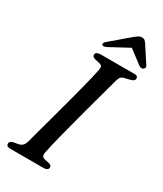

<svg xmlns="http://www.w3.org/2000/svg" viewBox="-221 -978 898 1059"><g transform="rotate(30 228.5 -448.0)"><path d="M211 -80.3Q207.2 -64.3 211.2 -55.7Q215.2 -47.1 228.3 -44.5L255.7 -38.5Q266 -35.9 270.6 -31.5Q275.1 -27 275.1 -19.6Q275.1 -10.7 267 -5.4Q258.9 0 245.7 0H32.9Q18.4 0 13.3 -4.9Q8.1 -9.8 8.1 -17.8Q7.8 -26 13.9 -31.5Q19.9 -36.9 30.3 -39.3L60.3 -44.8Q75.7 -47.9 84.6 -56.5Q93.5 -65.1 99.1 -82.1Q104.1 -101.1 113 -134.5Q122 -167.9 133.7 -210.6Q145.4 -253.3 158.2 -300.7Q171.1 -348 183.8 -395.7Q196.6 -443.4 207.7 -486.8Q218.8 -530.2 227.2 -564.9Q235.6 -599.6 239.4 -620.6Q242.8 -635.3 239.4 -643.4Q236 -651.5 222.2 -654.6L193.6 -661.2Q182.7 -664.3 178.2 -668.7Q173.8 -673.2 173.8 -680.4Q173.8 -689.8 182.5 -694.9Q191.3 -700 208.3 -700H418.6Q432.8 -700 437.8 -695.5Q442.8 -691.1 442.8 -683.4Q442.8 -674.8 436.7 -669.5Q430.6 -664.3 418.5 -661L386.7 -653.4Q372 -650.3 364.2 -643.5Q356.4 -636.7 351.8 -621.6Q345.7 -599.3 335.7 -562.7Q325.7 -526.2 313.3 -480.7Q300.8 -435.2 287.5 -385.6Q274.2 -336.1 261.6 -287.9Q249 -239.7 238.3 -197.8Q227.6 -155.9 220.4 -125.1Q213.2 -94.2 211 -80.3ZM358.8 -830.1H319.2L421.8 -752.5Q436.3 -742.2 448.8 -750Q453.7 -753.3 456.2 -759.6Q458.6 -765.9 453.7 -773L387.7 -874.2Q381 -884.2 374.7 -889.9Q368.4 -895.6 356.9 -895.6Q345.7 -895.6 336.2 -889.9Q326.7 -884.2 314.1 -874.2L195.5 -773Q186.7 -765.9 185.2 -759.6Q183.7 -753.3 186.9 -750Q191.2 -746 198.2 -746.8Q205.2 -747.6 215.1 -752.5Z"/></g></svg>

Font: Fraunces
Style: Italic
Weight: 900
Italic angle: -16°
Version: Version 1.000;[0bf87f6ff]